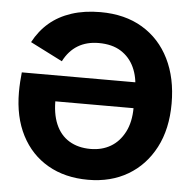

<svg xmlns="http://www.w3.org/2000/svg" viewBox="-52 -775 846 844"><g transform="rotate(5 370.5 -352.5)"><path d="M367 17Q265 17 189.5 -26.5Q114 -70 72.5 -150.5Q31 -231 31 -341Q31 -362 32.5 -387Q34 -412 36 -428H619V-314H142L194 -330Q192 -261 212 -214Q232 -167 271.5 -143Q311 -119 366 -119Q416 -119 454.5 -141.5Q493 -164 516 -208.5Q539 -253 539 -317V-394Q539 -451 519 -494Q499 -537 460 -561.5Q421 -586 362 -586Q309 -586 270 -562.5Q231 -539 207 -492L65 -564Q92 -615 133 -650Q174 -685 230.5 -703.5Q287 -722 358 -722Q466 -722 543.5 -675.5Q621 -629 662.5 -545Q704 -461 704 -349Q704 -236 661 -154Q618 -72 542.5 -27.5Q467 17 367 17Z"/></g></svg>

Font: TikTok Sans 24pt
Style: Bold
Weight: 700
Version: Version 4.000